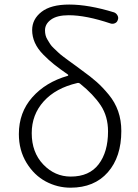

<svg xmlns="http://www.w3.org/2000/svg" viewBox="-20 -828 619 860"><path d="M296.9 -37.1Q379.9 -37.1 421.9 -92.3Q463.9 -147.5 463.9 -239.3Q463.9 -306.6 431.2 -356Q398.4 -405.3 338.9 -453.1Q333 -458 326.2 -456.1Q229.5 -433.6 175.8 -374Q122.1 -314.5 122.1 -231.4Q122.1 -145.5 173.8 -91.3Q225.6 -37.1 296.9 -37.1ZM491.2 -772.5Q501 -768.6 506.3 -758.8Q511.7 -749 507.8 -739.3Q504.9 -728.5 495.1 -724.1Q485.4 -719.7 475.6 -722.7Q365.2 -759.8 288.1 -759.8Q235.4 -759.8 208.5 -740.2Q181.6 -720.7 181.6 -692.4Q181.6 -680.7 184.1 -670.4Q186.5 -660.2 192.9 -649.9Q199.2 -639.6 204.6 -630.9Q210 -622.1 221.7 -611.3Q233.4 -600.6 240.7 -593.3Q248 -585.9 264.2 -573.7Q280.3 -561.5 289.1 -555.2Q297.9 -548.8 317.4 -534.7Q336.9 -520.5 345.7 -513.7Q386.7 -484.4 413.1 -460.9Q439.5 -437.5 467.3 -403.8Q495.1 -370.1 509.3 -329.6Q523.4 -289.1 523.4 -241.2Q523.4 -125 462.9 -56.2Q402.3 12.7 295.9 12.7Q237.3 12.7 185.1 -15.1Q132.8 -43 98.6 -99.1Q64.5 -155.3 64.5 -227.5Q64.5 -324.2 124.5 -392.1Q184.6 -460 283.2 -488.3Q285.2 -488.3 285.6 -490.7Q286.1 -493.2 284.2 -494.1Q246.1 -520.5 222.2 -539.6Q198.2 -558.6 173.3 -584Q148.4 -609.4 136.2 -636.7Q124 -664.1 124 -693.4Q124 -742.2 166 -774.9Q208 -807.6 290 -807.6Q377 -807.6 491.2 -772.5Z"/></svg>

Font: irohamaru Light
Style: Regular
Weight: 200
Designer: [Source Han Sans]
Ryoko NISHIZUKA  (kana & ideographs); Paul D. Hunt (Latin, Greek & Cyrillic); Wenlong ZHANG  (bopomofo
Version: Version 1.01